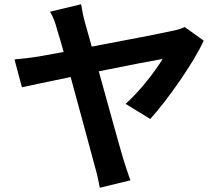

<svg xmlns="http://www.w3.org/2000/svg" viewBox="-20 -825 1040 902"><path d="M686 -266C769 -358 891 -532 937 -634L848 -698C833 -691 810 -683 789 -680C741 -669 566 -635 411 -606C399 -648 389 -686 380 -716C371 -748 365 -780 361 -805L215 -770C230 -745 241 -716 249 -683C257 -660 267 -624 279 -581C220 -570 175 -562 158 -559C119 -553 86 -549 48 -546L83 -415C119 -423 209 -442 312 -463C357 -299 409 -104 426 -42C436 -8 444 29 449 57L593 22C583 -3 568 -51 561 -72C541 -139 490 -324 444 -490C582 -518 713 -543 744 -548C711 -493 637 -396 570 -337Z"/></svg>

Font: Noto Sans Japanese Bold
Style: Bold
Weight: 700
Designer: Ryoko NISHIZUKA (kana & ideographs); Paul D. Hunt (Latin, Greek & Cyrillic); Wenlong ZHANG (bopomofo); Sandoll Communica
Foundry: Adobe Systems Incorporated
Version: Version 1.000;PS 1;hotconv 1.0.78;makeotf.lib2.5.61930